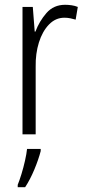

<svg xmlns="http://www.w3.org/2000/svg" viewBox="-20 -561 356 802"><path d="M252 -541Q265 -541 279 -539Q293 -537 305 -532L296 -479Q286 -482 274 -484.5Q262 -487 249 -487Q212 -487 184.5 -458.5Q157 -430 142.5 -383.5Q128 -337 129 -282V0H74V-532H117L125 -429H128Q144 -472 174 -506.5Q204 -541 252 -541ZM150 70Q141 105 123.5 147Q106 189 85 221H54V211Q61 194 69.5 166.5Q78 139 84.5 110Q91 81 93 61H150Z"/></svg>

Font: Noto Sans Khmer Condensed Light
Style: Regular
Weight: 300
Width: 3
Designer: Danh Hong and the Monotype Design Team
Foundry: Monotype Imaging Inc.
Version: Version 2.004; ttfautohint (v1.8.4.7-5d5b)